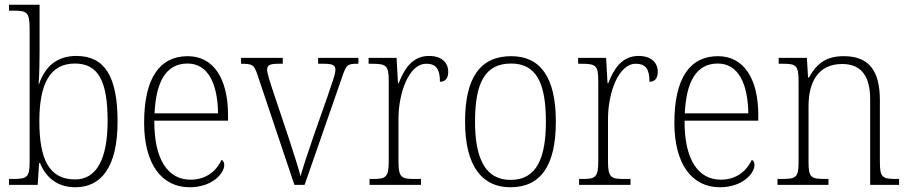

<svg xmlns="http://www.w3.org/2000/svg" viewBox="-20 -780 3839 810"><path d="M298 10C406 10 476 -74 476 -267C476 -462 419 -544 302 -544C220 -544 170 -499 145 -426H143C146 -466 147 -527 147 -564V-760H18V-735H37C92 -735 105 -730 105 -659V-96C105 -31 94 -25 32 -25H18V0H139L145 -92H149C175 -28 225 10 298 10ZM297 -23C187 -23 146 -108 146 -269C146 -428 192 -512 296 -512C395 -512 434 -437 434 -270C434 -105 385 -23 297 -23Z M780 10C876 10 926 -49 926 -84C926 -96 921 -102 915 -106C894 -61 852 -22 784 -22C690 -22 630 -104 631 -271H942V-294C942 -451 879 -543 772 -543C654 -543 588 -451 588 -262C588 -88 662 10 780 10ZM900 -302H632C638 -431 678 -512 771 -512C858 -512 898 -427 900 -302Z M1067 -462 1222 0H1265L1424 -457C1441 -507 1446 -511 1488 -511H1492V-536H1322V-511H1346C1386 -511 1395 -504 1395 -485C1395 -467 1382 -433 1361 -371L1304 -209C1274 -122 1255 -63 1248 -37C1238 -74 1214 -150 1195 -207L1128 -407C1119 -435 1107 -471 1107 -486C1107 -504 1116 -511 1154 -511H1173V-536H997V-511C1046 -511 1052 -507 1067 -462Z M1539 0H1756V-25H1730C1674 -25 1661 -30 1661 -100V-278C1661 -388 1705 -511 1778 -511C1822 -511 1836 -486 1836 -435C1861 -435 1871 -453 1871 -477C1871 -516 1843 -544 1790 -544C1717 -544 1684 -485 1662 -429H1659L1653 -536H1535V-511H1545C1609 -511 1620 -506 1620 -438V-101C1620 -30 1607 -25 1551 -25H1539Z M2133 10C2259 10 2325 -78 2325 -267C2325 -455 2259 -543 2137 -543C2007 -543 1942 -454 1942 -267C1942 -79 2014 10 2133 10ZM2134 -21C2029 -21 1984 -109 1984 -267C1984 -430 2026 -512 2136 -512C2241 -512 2283 -433 2283 -267C2283 -113 2244 -21 2134 -21Z M2423 0H2640V-25H2614C2558 -25 2545 -30 2545 -100V-278C2545 -388 2589 -511 2662 -511C2706 -511 2720 -486 2720 -435C2745 -435 2755 -453 2755 -477C2755 -516 2727 -544 2674 -544C2601 -544 2568 -485 2546 -429H2543L2537 -536H2419V-511H2429C2493 -511 2504 -506 2504 -438V-101C2504 -30 2491 -25 2435 -25H2423Z M3017 10C3113 10 3163 -49 3163 -84C3163 -96 3158 -102 3152 -106C3131 -61 3089 -22 3021 -22C2927 -22 2867 -104 2868 -271H3179V-294C3179 -451 3116 -543 3009 -543C2891 -543 2825 -451 2825 -262C2825 -88 2899 10 3017 10ZM3137 -302H2869C2875 -431 2915 -512 3008 -512C3095 -512 3135 -427 3137 -302Z M3260 0H3475V-25H3464C3401 -25 3391 -30 3391 -98V-331C3391 -432 3430 -510 3533 -510C3620 -510 3651 -450 3651 -361V0H3773V-25H3764C3702 -25 3692 -30 3692 -99V-357C3692 -484 3644 -543 3540 -543C3472 -543 3428 -518 3393 -453H3389L3384 -536H3265V-511H3281C3337 -511 3349 -506 3349 -438V-99C3349 -30 3339 -25 3276 -25H3260Z"/></svg>

Font: Noto Serif Sinhala SemiCondensed ExtraLight
Style: Regular
Weight: 200
Width: 4
Designer: Jelle Bosma - Monotype Design Team
Foundry: Monotype Imaging Inc.
Version: Version 2.007